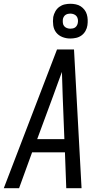

<svg xmlns="http://www.w3.org/2000/svg" viewBox="-32 -997 552 1017"><path d="M-12 0 270 -735H360L400 0H319L312 -190H138L69 0ZM309 -260 300 -490Q299 -522 298 -553.5Q297 -585 296 -616Q285 -585 273 -553.5Q261 -522 250 -490L165 -260ZM340 -793Q318 -793 298 -801Q278 -809 265.5 -825Q253 -841 250 -863Q247 -885 250 -907Q253 -922 261 -936.5Q269 -951 282 -960.5Q295 -970 310 -973.5Q325 -977 341 -977Q355 -977 369.5 -974Q384 -971 395.5 -963.5Q407 -956 415.5 -945Q424 -934 428 -920.5Q432 -907 432.5 -892Q433 -877 431 -863Q429 -848 421 -833.5Q413 -819 400 -809.5Q387 -800 371.5 -796.5Q356 -793 340 -793ZM341 -845Q347 -845 354 -846.5Q361 -848 366.5 -852Q372 -856 375.5 -862.5Q379 -869 380 -875Q382 -885 380.5 -894.5Q379 -904 373.5 -911Q368 -918 359 -921.5Q350 -925 340 -925Q334 -925 327.5 -923.5Q321 -922 315 -918Q309 -914 305.5 -907.5Q302 -901 301 -895Q300 -885 301 -875.5Q302 -866 307.5 -859Q313 -852 322 -848.5Q331 -845 341 -845Z"/></svg>

Font: Iosevka
Style: Italic
Weight: 400
Italic angle: -9°
Monospace: yes
Designer: Belleve Invis
Foundry: Belleve Invis
Version: Version 32.5.0; ttfautohint (v1.8.4)